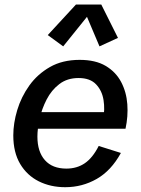

<svg xmlns="http://www.w3.org/2000/svg" viewBox="-20 -799 610 832"><path d="M262.7 12.2Q199.2 12.2 148.2 -13.2Q97.2 -38.6 67.4 -88.6Q37.6 -138.7 37.6 -212.4Q37.6 -265.1 54.7 -322Q71.8 -378.9 106.9 -428.2Q142.1 -477.5 196.3 -508.5Q250.5 -539.6 325.2 -539.6Q394 -539.6 438 -513.4Q481.9 -487.3 504.9 -443.8Q527.8 -400.4 531.7 -347.7Q535.6 -294.9 523.9 -241.2H107.9L122.1 -313H452.6L426.8 -283.2Q435.1 -324.2 428.7 -365Q422.4 -405.8 396.5 -433.3Q370.6 -460.9 320.3 -460.9Q271.5 -460.9 237.3 -434.8Q203.1 -408.7 182.1 -367.9Q161.1 -327.1 151.6 -283.9Q142.1 -240.7 142.1 -207Q142.1 -141.6 174.6 -105Q207 -68.4 267.6 -68.4Q313.5 -68.4 347.7 -91.8Q381.8 -115.2 407.7 -166.5L503.9 -136.2Q461.9 -59.6 399.2 -23.7Q336.4 12.2 262.7 12.2ZM253.9 -598.1 187 -647 309.1 -779.3H418.9L491.2 -634.8L411.1 -598.1L356.9 -726.1Z"/></svg>

Font: Schibsted Grotesk Medium
Style: Italic
Weight: 500
Italic angle: -12°
Designer: Bakken & Baeck AS, Henrik Kongsvoll
Foundry: Schibsted ASA
Version: Version 1.100;gftools[0.9.25]